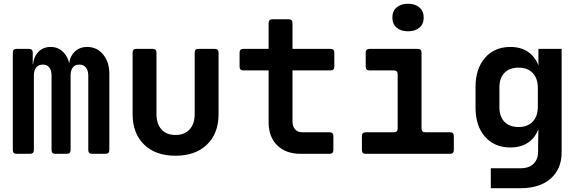

<svg xmlns="http://www.w3.org/2000/svg" viewBox="-20 -806 3040 1006"><path d="M67.1 0Q47.1 0 47.1 -20V-530Q47.1 -550 67.1 -550H131.5Q151.5 -550 151.5 -530V-470H172L153 -456.5Q153 -502.2 178.2 -531.1Q203.5 -560 245.5 -560Q289.9 -560 318.2 -525.5Q346.5 -490.9 346.5 -435.9L323 -472.1H356.9L341.5 -456.5Q341.9 -503.7 368.2 -531.8Q394.5 -560 436.9 -560Q487.5 -560 520.2 -520.8Q552.9 -481.6 552.9 -419.2V-20Q552.9 0 532.9 0H462.5Q442.5 0 442.5 -20V-409.6Q442.5 -436.8 430.3 -452.2Q418.1 -467.6 395.4 -467.6Q373.1 -467.6 361.5 -452.4Q349.9 -437.2 349.9 -410.1V-20Q349.9 0 329.9 0H270.1Q250.1 0 250.1 -20V-409.6Q250.1 -436.8 238.5 -452.2Q226.9 -467.6 204.6 -467.6Q181.9 -467.6 169.7 -452.4Q157.5 -437.2 157.5 -410.1V-20Q157.5 0 137.5 0Z M899.6 10Q795.2 10 735 -48.5Q674.8 -107.1 674.8 -208.2V-530Q674.8 -550 694.8 -550H779.9Q799.9 -550 799.9 -530V-208.8Q799.9 -157 826 -127.9Q852.2 -98.8 899.6 -98.8Q946.8 -98.8 973.5 -127.9Q1000.1 -157 1000.1 -208.8V-530Q1000.1 -550 1020.1 -550H1105.2Q1125.2 -550 1125.2 -530V-208.2Q1125.2 -106.5 1064.3 -48.3Q1003.4 10 899.6 10Z M1555 0Q1477.6 0 1432.5 -44.5Q1387.4 -88.9 1387.4 -165.5V-437H1255.3Q1235.3 -437 1235.3 -457V-530Q1235.3 -550 1255.3 -550H1387.4V-685Q1387.4 -705 1407.4 -705H1492.6Q1512.6 -705 1512.6 -685V-550H1711.7Q1731.7 -550 1731.7 -530V-457Q1731.7 -437 1711.7 -437H1512.6V-168.4Q1512.6 -143.9 1526.1 -128.5Q1539.7 -113 1563.8 -113H1706.7Q1726.7 -113 1726.7 -93V-20Q1726.7 0 1706.7 0Z M1896.2 0Q1876.2 0 1876.2 -20V-93Q1876.2 -113 1896.2 -113H2043.6Q2063.6 -113 2063.6 -133V-417Q2063.6 -437 2043.6 -437H1916.2Q1896.2 -437 1896.2 -457V-530Q1896.2 -550 1916.2 -550H2168.7Q2188.7 -550 2188.7 -530V-133Q2188.7 -113 2208.7 -113H2337.9Q2357.9 -113 2357.9 -93V-20Q2357.9 0 2337.9 0ZM2117.9 -642Q2080.2 -642 2058 -661.3Q2035.8 -680.7 2035.8 -713.8Q2035.8 -747.3 2058 -766.8Q2080.2 -786.4 2117.9 -786.4Q2155.6 -786.4 2177.8 -766.8Q2200 -747.3 2200 -713.8Q2200 -680.7 2177.8 -661.3Q2155.6 -642 2117.9 -642Z M2551.6 180V75.8H2706.6Q2750.7 75.8 2775.1 52.5Q2799.4 29.2 2799.4 -11.1V-44.1L2801.4 -154.6H2773.5L2812.7 -203Q2812.7 -123.7 2770.1 -78.5Q2727.5 -33.3 2654.6 -33.3Q2570.8 -33.3 2521.2 -89.7Q2471.6 -146 2471.6 -242.9V-349.6Q2471.6 -445.9 2521.2 -503Q2570.8 -560 2654.6 -560Q2727.5 -560 2770.1 -514.2Q2812.7 -468.4 2812.7 -389L2773.5 -455H2801V-550H2922.8V-8.2Q2922.8 78.9 2865.4 129.5Q2808.1 180 2709.1 180ZM2697.4 -140.5Q2744.6 -140.5 2771.4 -168.8Q2798.1 -197 2798.1 -247.9V-344.1Q2798.1 -395 2771.4 -423.3Q2744.6 -451.6 2697.4 -451.6Q2649.2 -451.6 2623 -424.1Q2596.7 -396.7 2596.7 -348.3V-243.8Q2596.7 -195.4 2623 -167.9Q2649.2 -140.5 2697.4 -140.5Z"/></svg>

Font: Pitagon Sans Mono
Style: Regular
Weight: 400
Monospace: yes
Designer: Travis Tran
Foundry: Pitagon
Version: Version 1.001;gftools[0.9.26]